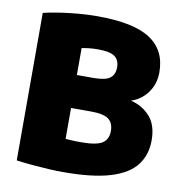

<svg xmlns="http://www.w3.org/2000/svg" viewBox="-84 -827 859 915"><g transform="rotate(10 345.5 -370.0)"><path d="M280.5 10Q249 10 208.8 7.8Q168.5 5.5 127.8 1.8Q87 -2 54.5 -6.5V-720.5Q109.5 -733.5 181 -741.8Q252.5 -750 314.5 -750Q491 -750 571 -697Q651 -644 651 -538Q651 -481 620.2 -439Q589.5 -397 541 -381.5Q596.5 -368.5 633.8 -327.5Q671 -286.5 671 -212Q671 -142 633.2 -92.2Q595.5 -42.5 510 -16.2Q424.5 10 280.5 10ZM344.5 -595Q324.5 -595 304.8 -593Q285 -591 266 -587.5V-457H346Q404 -457 426.2 -474Q448.5 -491 448.5 -526Q448.5 -561.5 425.5 -578.2Q402.5 -595 344.5 -595ZM341.5 -145Q417 -145 444.5 -163.8Q472 -182.5 472 -221.5Q472 -261.5 447.5 -279.5Q423 -297.5 362.5 -297.5H266V-148Q288.5 -146 306.2 -145.5Q324 -145 341.5 -145Z"/></g></svg>

Font: Encode Sans Black
Style: Regular
Weight: 900
Designer: Multiple Designers
Foundry: Impallari Type
Version: Version 3.002; ttfautohint (v1.8.3) -l 8 -r 50 -G 200 -x 14 